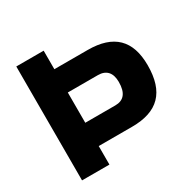

<svg xmlns="http://www.w3.org/2000/svg" viewBox="-149 -824 985 978"><g transform="rotate(-30 343.5 -335.0)"><path d="M225 0V-109H421C573 -109 647 -183 647 -341C647 -488 573 -561 421 -561H225V-670H64V0ZM225 -246V-424H402C451 -424 477 -395 477 -341C477 -276 451 -246 402 -246Z"/></g></svg>

Font: LT Wave Alt Black
Style: Regular
Weight: 900
Designer: Daniel Lyons
Version: Version 2.5 (Glyphs App)